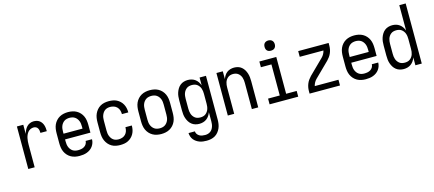

<svg xmlns="http://www.w3.org/2000/svg" viewBox="-63 -1390 5127 2268"><g transform="rotate(-15 2500.0 -256.0)"><path d="M124 0V-520H202V-408Q208 -430 218.5 -452Q229 -474 245 -491.5Q261 -509 283.5 -518.5Q306 -528 330 -528Q348 -528 366.5 -523.5Q385 -519 400 -508Q415 -497 425.5 -481.5Q436 -466 441.5 -448.5Q447 -431 449 -412.5Q451 -394 451 -375H373Q373 -390 370.5 -404.5Q368 -419 360.5 -432Q353 -445 339.5 -451.5Q326 -458 311 -458Q291 -458 272.5 -449.5Q254 -441 241.5 -426Q229 -411 221 -392.5Q213 -374 209 -354.5Q205 -335 203.5 -315Q202 -295 202 -276V0Z M750 8Q723 8 696.5 2.5Q670 -3 646.5 -16Q623 -29 604.5 -49.5Q586 -70 575 -94.5Q564 -119 560 -146Q556 -173 556 -200V-320Q556 -347 560 -374Q564 -401 575 -425.5Q586 -450 604.5 -470.5Q623 -491 646.5 -504Q670 -517 696.5 -522.5Q723 -528 750 -528Q777 -528 803.5 -522.5Q830 -517 853.5 -504Q877 -491 895.5 -470.5Q914 -450 925 -425.5Q936 -401 940 -374Q944 -347 944 -320V-225H634V-200Q634 -183 636 -166Q638 -149 644 -133Q650 -117 660.5 -103Q671 -89 685 -79.5Q699 -70 716 -66Q733 -62 750 -62Q770 -62 789.5 -65.5Q809 -69 826 -79.5Q843 -90 853.5 -107.5Q864 -125 864 -145H942Q942 -122 934.5 -100Q927 -78 913.5 -59.5Q900 -41 881 -27.5Q862 -14 840.5 -6Q819 2 796 5Q773 8 750 8ZM866 -295V-320Q866 -337 864 -354Q862 -371 856 -387Q850 -403 839.5 -417Q829 -431 815 -440.5Q801 -450 784 -454Q767 -458 750 -458Q733 -458 716 -454Q699 -450 685 -440.5Q671 -431 660.5 -417Q650 -403 644 -387Q638 -371 636 -354Q634 -337 634 -320V-295Z M1247 8Q1220 8 1193.5 2.5Q1167 -3 1144 -16.5Q1121 -30 1103.5 -50.5Q1086 -71 1075 -95.5Q1064 -120 1060 -146.5Q1056 -173 1056 -200V-320Q1056 -347 1060 -373.5Q1064 -400 1075 -424.5Q1086 -449 1103.5 -469.5Q1121 -490 1144 -503.5Q1167 -517 1193.5 -522.5Q1220 -528 1247 -528Q1272 -528 1297 -524Q1322 -520 1344 -509Q1366 -498 1384.5 -480.5Q1403 -463 1415 -441Q1427 -419 1432.5 -394.5Q1438 -370 1438 -345V-340H1360V-343Q1360 -366 1353 -388Q1346 -410 1330 -426.5Q1314 -443 1292 -450.5Q1270 -458 1247 -458Q1230 -458 1213.5 -454Q1197 -450 1183 -440Q1169 -430 1159.5 -416Q1150 -402 1144 -386.5Q1138 -371 1136 -354Q1134 -337 1134 -320V-200Q1134 -183 1136 -166Q1138 -149 1144 -133.5Q1150 -118 1159.5 -104Q1169 -90 1183 -80Q1197 -70 1213.5 -66Q1230 -62 1247 -62Q1270 -62 1292 -69.5Q1314 -77 1330 -93.5Q1346 -110 1353 -132Q1360 -154 1360 -177V-180H1438V-175Q1438 -150 1432.5 -125.5Q1427 -101 1415 -79Q1403 -57 1384.5 -39.5Q1366 -22 1344 -11Q1322 0 1297 4Q1272 8 1247 8Z M1750 8Q1723 8 1696.5 2.5Q1670 -3 1646.5 -16Q1623 -29 1604.5 -49.5Q1586 -70 1575 -94.5Q1564 -119 1560 -146Q1556 -173 1556 -200V-320Q1556 -347 1560 -374Q1564 -401 1575 -425.5Q1586 -450 1604.5 -470.5Q1623 -491 1646.5 -504Q1670 -517 1696.5 -522.5Q1723 -528 1750 -528Q1777 -528 1803.5 -522.5Q1830 -517 1853.5 -504Q1877 -491 1895.5 -470.5Q1914 -450 1925 -425.5Q1936 -401 1940 -374Q1944 -347 1944 -320V-200Q1944 -173 1940 -146Q1936 -119 1925 -94.5Q1914 -70 1895.5 -49.5Q1877 -29 1853.5 -16Q1830 -3 1803.5 2.5Q1777 8 1750 8ZM1750 -62Q1767 -62 1784 -66Q1801 -70 1815 -79.5Q1829 -89 1839.5 -103Q1850 -117 1856 -133Q1862 -149 1864 -166Q1866 -183 1866 -200V-320Q1866 -337 1864 -354Q1862 -371 1856 -387Q1850 -403 1839.5 -417Q1829 -431 1815 -440.5Q1801 -450 1784 -454Q1767 -458 1750 -458Q1733 -458 1716 -454Q1699 -450 1685 -440.5Q1671 -431 1660.5 -417Q1650 -403 1644 -387Q1638 -371 1636 -354Q1634 -337 1634 -320V-200Q1634 -183 1636 -166Q1638 -149 1644 -133Q1650 -117 1660.5 -103Q1671 -89 1685 -79.5Q1699 -70 1716 -66Q1733 -62 1750 -62Z M2248 223Q2226 223 2204 220.5Q2182 218 2161.5 210.5Q2141 203 2122.5 190.5Q2104 178 2090.5 161Q2077 144 2070 123Q2063 102 2062 80H2140Q2140 98 2151 113.5Q2162 129 2177.5 138Q2193 147 2211 150Q2229 153 2248 153Q2264 153 2280.5 148.5Q2297 144 2310.5 134.5Q2324 125 2333.5 111Q2343 97 2348.5 81Q2354 65 2356 48.5Q2358 32 2358 15V-96Q2350 -73 2336.5 -53Q2323 -33 2304 -19Q2285 -5 2262 1.5Q2239 8 2215 8Q2190 8 2166 1Q2142 -6 2122.5 -21.5Q2103 -37 2090 -58Q2077 -79 2069 -102.5Q2061 -126 2058.5 -150.5Q2056 -175 2056 -200V-320Q2056 -345 2058.5 -369.5Q2061 -394 2069 -417.5Q2077 -441 2090 -462Q2103 -483 2122.5 -498.5Q2142 -514 2166 -521Q2190 -528 2215 -528Q2239 -528 2262 -521.5Q2285 -515 2304 -501Q2323 -487 2336.5 -467Q2350 -447 2358 -424V-520H2436V15Q2436 42 2432 68.5Q2428 95 2417.5 119Q2407 143 2390 164Q2373 185 2350 198.5Q2327 212 2300.5 217.5Q2274 223 2248 223ZM2246 -62Q2263 -62 2279.5 -66Q2296 -70 2309.5 -80Q2323 -90 2333 -104Q2343 -118 2348.5 -134Q2354 -150 2356 -166.5Q2358 -183 2358 -200V-320Q2358 -337 2356 -353.5Q2354 -370 2348.5 -386Q2343 -402 2333 -416Q2323 -430 2309.5 -440Q2296 -450 2279.5 -454Q2263 -458 2246 -458Q2229 -458 2212.5 -454Q2196 -450 2182.5 -440Q2169 -430 2159 -416Q2149 -402 2143.5 -386Q2138 -370 2136 -353.5Q2134 -337 2134 -320V-200Q2134 -183 2136 -166.5Q2138 -150 2143.5 -134Q2149 -118 2159 -104Q2169 -90 2182.5 -80Q2196 -70 2212.5 -66Q2229 -62 2246 -62Z M2564 0V-520H2642V-425Q2650 -447 2662.5 -467Q2675 -487 2693.5 -501Q2712 -515 2735 -521.5Q2758 -528 2781 -528Q2806 -528 2829.5 -521Q2853 -514 2872 -498Q2891 -482 2903.5 -461Q2916 -440 2923.5 -416.5Q2931 -393 2933.5 -368.5Q2936 -344 2936 -320V0H2858V-320Q2858 -337 2856 -353.5Q2854 -370 2849 -385.5Q2844 -401 2834.5 -415Q2825 -429 2812 -439Q2799 -449 2783 -453.5Q2767 -458 2750 -458Q2733 -458 2717 -453.5Q2701 -449 2688 -439Q2675 -429 2665.5 -415Q2656 -401 2651 -385.5Q2646 -370 2644 -353.5Q2642 -337 2642 -320V0Z M3075 0V-70H3218V-450H3089V-520H3296V-70H3425V0ZM3255 -608Q3242 -608 3230 -611.5Q3218 -615 3209 -624Q3200 -633 3196.5 -645Q3193 -657 3193 -670Q3193 -683 3196.5 -695Q3200 -707 3209 -716Q3218 -725 3230 -729Q3242 -733 3255 -733Q3268 -733 3280 -729Q3292 -725 3301 -716Q3310 -707 3314 -695Q3318 -683 3318 -670Q3318 -657 3314 -645Q3310 -633 3301 -624Q3292 -615 3280 -611.5Q3268 -608 3255 -608Z M3564 0V-33Q3564 -56 3568.5 -78.5Q3573 -101 3582 -122.5Q3591 -144 3604.5 -162.5Q3618 -181 3634 -198L3811 -372Q3827 -388 3838 -408Q3849 -428 3854 -450H3564V-520H3936V-488Q3936 -464 3931.5 -441.5Q3927 -419 3918 -397.5Q3909 -376 3895.5 -357.5Q3882 -339 3866 -322L3689 -148Q3673 -132 3662 -112Q3651 -92 3646 -70H3936V0Z M4250 8Q4223 8 4196.5 2.5Q4170 -3 4146.5 -16Q4123 -29 4104.5 -49.5Q4086 -70 4075 -94.5Q4064 -119 4060 -146Q4056 -173 4056 -200V-320Q4056 -347 4060 -374Q4064 -401 4075 -425.5Q4086 -450 4104.5 -470.5Q4123 -491 4146.5 -504Q4170 -517 4196.5 -522.5Q4223 -528 4250 -528Q4277 -528 4303.5 -522.5Q4330 -517 4353.5 -504Q4377 -491 4395.5 -470.5Q4414 -450 4425 -425.5Q4436 -401 4440 -374Q4444 -347 4444 -320V-225H4134V-200Q4134 -183 4136 -166Q4138 -149 4144 -133Q4150 -117 4160.5 -103Q4171 -89 4185 -79.5Q4199 -70 4216 -66Q4233 -62 4250 -62Q4270 -62 4289.5 -65.5Q4309 -69 4326 -79.5Q4343 -90 4353.5 -107.5Q4364 -125 4364 -145H4442Q4442 -122 4434.5 -100Q4427 -78 4413.5 -59.5Q4400 -41 4381 -27.5Q4362 -14 4340.5 -6Q4319 2 4296 5Q4273 8 4250 8ZM4366 -295V-320Q4366 -337 4364 -354Q4362 -371 4356 -387Q4350 -403 4339.5 -417Q4329 -431 4315 -440.5Q4301 -450 4284 -454Q4267 -458 4250 -458Q4233 -458 4216 -454Q4199 -450 4185 -440.5Q4171 -431 4160.5 -417Q4150 -403 4144 -387Q4138 -371 4136 -354Q4134 -337 4134 -320V-295Z M4715 8Q4690 8 4666 1Q4642 -6 4622.5 -21.5Q4603 -37 4590 -58Q4577 -79 4569 -102.5Q4561 -126 4558.5 -150.5Q4556 -175 4556 -200V-320Q4556 -345 4558.5 -369.5Q4561 -394 4569 -417.5Q4577 -441 4590 -462Q4603 -483 4622.5 -498.5Q4642 -514 4666 -521Q4690 -528 4715 -528Q4739 -528 4762 -521.5Q4785 -515 4804 -501Q4823 -487 4836.5 -467Q4850 -447 4858 -424V-735H4936V0H4858V-96Q4850 -73 4836.5 -53Q4823 -33 4804 -19Q4785 -5 4762 1.5Q4739 8 4715 8ZM4746 -62Q4763 -62 4779.5 -66Q4796 -70 4809.5 -80Q4823 -90 4833 -104Q4843 -118 4848.5 -134Q4854 -150 4856 -166.5Q4858 -183 4858 -200V-320Q4858 -337 4856 -353.5Q4854 -370 4848.5 -386Q4843 -402 4833 -416Q4823 -430 4809.5 -440Q4796 -450 4779.5 -454Q4763 -458 4746 -458Q4729 -458 4712.5 -454Q4696 -450 4682.5 -440Q4669 -430 4659 -416Q4649 -402 4643.5 -386Q4638 -370 4636 -353.5Q4634 -337 4634 -320V-200Q4634 -183 4636 -166.5Q4638 -150 4643.5 -134Q4649 -118 4659 -104Q4669 -90 4682.5 -80Q4696 -70 4712.5 -66Q4729 -62 4746 -62Z"/></g></svg>

Font: Iosevka Term Curly
Style: Regular
Weight: 400
Designer: Belleve Invis
Foundry: Belleve Invis
Version: Version 32.3.0